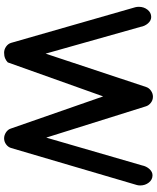

<svg xmlns="http://www.w3.org/2000/svg" viewBox="64 -810 754 921"><g transform="rotate(90 440.5 -349.0)"><path d="M397 -673.8Q401.4 -687.5 414.8 -696.8Q428.2 -706.1 443.4 -706.1Q460 -706.1 472.9 -695.8Q485.8 -685.5 489.7 -671.9L639.6 -194.3L772.9 -653.8Q776.9 -674.3 790.3 -689.2Q803.7 -704.1 820.3 -704.1Q841.3 -704.1 855.2 -686.5Q869.1 -668.9 869.1 -645Q869.1 -635.3 866.7 -627.9L689.5 -25.9Q685.1 -11.2 671.9 -1.7Q658.7 7.8 643.1 7.8Q628.4 7.8 614.5 -1.2Q600.6 -10.3 596.2 -24.4L441.9 -467.3L278.8 -9.8Q271 -2 259.5 2.9Q248 7.8 232.4 7.8Q216.8 7.8 203.1 -1.7Q189.5 -11.2 185.1 -25.9L14.2 -621.6Q12.2 -629.4 12.2 -638.7Q12.2 -662.6 26.1 -680.2Q40 -697.8 61 -697.8Q78.1 -697.8 91.6 -682.4Q105 -667 108.4 -646.5L236.8 -191.4Z"/></g></svg>

Font: Manjari
Style: Bold
Weight: 700
Designer: Santhosh Thottingal <santhosh.thottingal@gmail.com>
Version: Version 2.000